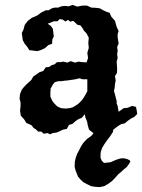

<svg xmlns="http://www.w3.org/2000/svg" viewBox="-20 -538 582 785"><path d="M260 -512 277 -518 296 -511 316 -515H336L353 -507L372 -506L388 -504L404 -495L417 -489L428 -486L435 -470L450 -453L457 -428L465 -411L461 -399V-386L465 -360L459 -346L461 -331L459 -315L461 -301L457 -286L459 -256L458 -239L450 -227L453 -209L450 -194L449 -180L446 -166L450 -152L453 -140L457 -125V-115L461 -105L463 -92L465 -81L486 -96L501 -97L520 -105L536 -101L539 -86L541 -72L529 -60L515 -53L501 -43L491 -34L475 -30L463 -23L437 -3L423 0L407 11L387 13L374 11L359 4L344 -8L339 -25L336 -41L329 -58L327 -71L314 -56L301 -51L289 -43L277 -32L262 -27L253 -11L238 -8L223 -1L211 4L196 6L185 11L174 6L159 9L149 0H136L127 -9L117 -15L110 -25L100 -30L88 -35L78 -51L65 -65L62 -86L64 -103V-119L60 -135L62 -154L69 -171L76 -180L86 -191L98 -202L108 -211L116 -225L142 -243L157 -248L167 -263L181 -264L190 -271L203 -275L213 -284H227L239 -286L255 -282L269 -288L287 -282L301 -286L316 -284L334 -283L340 -301L337 -322L343 -342L341 -362L343 -384L334 -401L323 -413L316 -425L309 -434L296 -437L287 -446L279 -453L267 -449L258 -457L248 -450L236 -458L224 -460L215 -451H200L193 -448L175 -441L188 -432L196 -420L198 -405L200 -389L194 -377L193 -359L178 -354L165 -342L149 -334L133 -329L116 -331L100 -333L91 -347L81 -359L73 -374L71 -389L69 -403L76 -417L81 -436L94 -453L110 -465L131 -474L149 -487L167 -496H179L190 -503L203 -507H218L230 -512L246 -514ZM305 -218 289 -214 269 -211 256 -209 244 -208 230 -206H218L204 -202L196 -192L187 -176L186 -159V-143L194 -125L203 -114L214 -103L229 -96L249 -94L265 -96L277 -99L287 -105L298 -112L307 -120L316 -130L323 -140L329 -150L337 -165V-214H317ZM425 -34 438 -30 444 -17 442 1 431 18 419 34 407 51 397 68 392 83 391 96V107L396 119L405 128L418 127L433 125L446 119L459 114L472 110L485 109L499 112L510 117L513 123L507 133L498 145L487 154L475 165L462 176L450 190L437 203L422 214L406 223L388 227L370 226L352 223L336 215L321 207L309 196L299 184L294 172L289 159L285 143L286 125L289 109L295 92L303 77L311 61L320 47L329 37L337 29L346 23L356 15L364 3L372 -8L384 -16L398 -23L411 -30Z"/></svg>

Font: Tagesschrift
Style: Regular
Weight: 400
Designer: Yanone
Version: Version 2.000; ttfautohint (v1.8.4.7-5d5b)